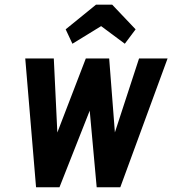

<svg xmlns="http://www.w3.org/2000/svg" viewBox="-20 -789 726 809"><path d="M131.9 0H230.6L358 -322.7L387.4 0H486.9L686.1 -542.7H565.9L464.1 -231.1L440 -542.7H341.6L221.6 -230.7L206.7 -542.7H86.4ZM384.6 -769.4 256.7 -665.4 285.1 -604.7 406.1 -678.9 505.9 -604.7 551.4 -665.4 452.6 -769.4Z"/></svg>

Font: Secuela ExtLt
Style: Italic
Weight: 200
Italic angle: -8°
Designer: Fernando Haro
Foundry: deFharo
Version: Version 1.704